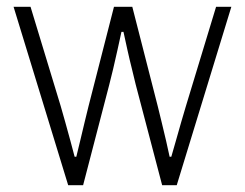

<svg xmlns="http://www.w3.org/2000/svg" viewBox="-20 -546 722 566"><path d="M181 0 20 -526H70L159 -233Q165 -213 172.5 -185.5Q180 -158 187.5 -131Q195 -104 200 -84H205Q210 -104 216.5 -131.5Q223 -159 229.5 -186Q236 -213 241 -233L316 -526H370L445 -233Q450 -213 456.5 -186Q463 -159 469.5 -131.5Q476 -104 480 -84H485Q491 -104 498.5 -131Q506 -158 514 -185.5Q522 -213 528 -233L617 -526H662L501 0H458L380 -297Q376 -315 369 -342.5Q362 -370 355.5 -399.5Q349 -429 344 -452H338Q333 -429 326.5 -399.5Q320 -370 313.5 -342.5Q307 -315 302 -296L225 0Z"/></svg>

Font: Archivo Thin
Style: Regular
Weight: 250
Designer: Hector Gatti
Foundry: Omnibus-Type
Version: Version 2.001